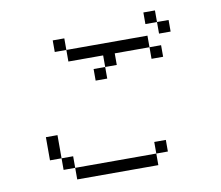

<svg xmlns="http://www.w3.org/2000/svg" viewBox="-86 -916 1172 1020"><g transform="rotate(-10 500.0 -406.0)"><path d="M750 -62.5V-125H687.5V-62.5H250V0H687.5V-62.5ZM812.5 -562.5V-625H750V-562.5ZM875 -687.5V-750H812.5V-687.5ZM250 -62.5V-125H187.5V-62.5ZM187.5 -125Q187.5 -125 187.5 -250H125Q125 -250 125 -125ZM500 -562.5H437.5V-500H500ZM500 -562.5H562.5V-625H750V-687.5H312.5V-625H500ZM312.5 -687.5V-750H250V-687.5ZM812.5 -750V-812.5H750V-750Z"/></g></svg>

Font: Unifont
Style: Regular
Weight: 500
Version: Version 13.0.05